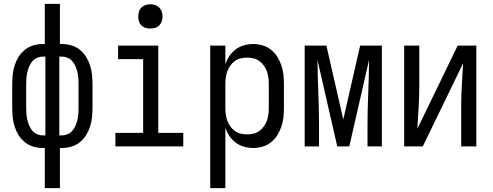

<svg xmlns="http://www.w3.org/2000/svg" viewBox="-20 -755 2540 990"><path d="M211 215V8H200Q176 8 152 1Q128 -6 108.5 -21.5Q89 -37 76 -58Q63 -79 55.5 -102.5Q48 -126 45.5 -150.5Q43 -175 43 -200V-320Q43 -345 45.5 -369.5Q48 -394 55.5 -417.5Q63 -441 76 -462Q89 -483 108.5 -498.5Q128 -514 152 -521Q176 -528 200 -528H211V-735H289V-528H300Q324 -528 348 -521Q372 -514 391.5 -498.5Q411 -483 424 -462Q437 -441 444.5 -417.5Q452 -394 454.5 -369.5Q457 -345 457 -320V-200Q457 -175 454.5 -150.5Q452 -126 444.5 -102.5Q437 -79 424 -58Q411 -37 391.5 -21.5Q372 -6 348 1Q324 8 300 8H289V215ZM214 -57V-463H200Q185 -463 170.5 -456.5Q156 -450 146 -438Q136 -426 130 -411.5Q124 -397 120.5 -381.5Q117 -366 116 -351Q115 -336 115 -320V-200Q115 -184 116 -169Q117 -154 120.5 -138.5Q124 -123 130 -108.5Q136 -94 146 -82Q156 -70 170.5 -63.5Q185 -57 200 -57ZM286 -57H300Q315 -57 329.5 -63.5Q344 -70 354 -82Q364 -94 370 -108.5Q376 -123 379.5 -138.5Q383 -154 384 -169Q385 -184 385 -200V-320Q385 -336 384 -351Q383 -366 379.5 -381.5Q376 -397 370 -411.5Q364 -426 354 -438Q344 -450 329.5 -456.5Q315 -463 300 -463H286Z M575 0V-70H718V-450H589V-520H796V-70H925V0ZM755 -608Q742 -608 730 -611.5Q718 -615 709 -624Q700 -633 696.5 -645Q693 -657 693 -670Q693 -683 696.5 -695Q700 -707 709 -716Q718 -725 730 -729Q742 -733 755 -733Q768 -733 780 -729Q792 -725 801 -716Q810 -707 814 -695Q818 -683 818 -670Q818 -657 814 -645Q810 -633 801 -624Q792 -615 780 -611.5Q768 -608 755 -608Z M1064 215V-520H1142V-424Q1150 -447 1163.5 -467Q1177 -487 1196 -501Q1215 -515 1238 -521.5Q1261 -528 1285 -528Q1310 -528 1334 -521Q1358 -514 1377.5 -498.5Q1397 -483 1410 -462Q1423 -441 1431 -417.5Q1439 -394 1441.5 -369.5Q1444 -345 1444 -320V-200Q1444 -175 1441.5 -150.5Q1439 -126 1431 -102.5Q1423 -79 1410 -58Q1397 -37 1377.5 -21.5Q1358 -6 1334 1Q1310 8 1285 8Q1261 8 1238 1.5Q1215 -5 1196 -19Q1177 -33 1163.5 -53Q1150 -73 1142 -96V215ZM1254 -62Q1271 -62 1287.5 -66Q1304 -70 1317.5 -80Q1331 -90 1341 -104Q1351 -118 1356.5 -134Q1362 -150 1364 -166.5Q1366 -183 1366 -200V-320Q1366 -337 1364 -353.5Q1362 -370 1356.5 -386Q1351 -402 1341 -416Q1331 -430 1317.5 -440Q1304 -450 1287.5 -454Q1271 -458 1254 -458Q1237 -458 1220.5 -454Q1204 -450 1190.5 -440Q1177 -430 1167 -416Q1157 -402 1151.5 -386Q1146 -370 1144 -353.5Q1142 -337 1142 -320V-200Q1142 -183 1144 -166.5Q1146 -150 1151.5 -134Q1157 -118 1167 -104Q1177 -90 1190.5 -80Q1204 -70 1220.5 -66Q1237 -62 1254 -62Z M1551 0V-520H1663L1750 -139L1837 -520H1949V0H1875V-104Q1875 -188 1878.5 -271.5Q1882 -355 1883 -438V-446L1781 0H1719L1617 -446Q1618 -360 1621.5 -274.5Q1625 -189 1625 -104V0Z M2064 0V-520H2142V-312Q2142 -257 2138.5 -202Q2135 -147 2132 -91L2340 -520H2436V0H2358V-208Q2358 -263 2361.5 -318Q2365 -373 2368 -429L2160 0Z"/></svg>

Font: Iosevka Fixed
Style: Regular
Weight: 400
Monospace: yes
Designer: Belleve Invis
Foundry: Belleve Invis
Version: Version 33.2.4